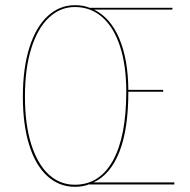

<svg xmlns="http://www.w3.org/2000/svg" viewBox="-20 -710 731 739"><path d="M651 -8V0H323L324 -1Q301 9 268 9Q208 9 162.5 -32Q117 -73 92.5 -151.5Q68 -230 68 -338Q68 -447 93 -526.5Q118 -606 163.5 -648Q209 -690 268 -690Q302 -690 325 -680H644L643 -673H342Q405 -642 439 -562Q473 -482 474 -364H608V-357H474Q474 -213 439.5 -125.5Q405 -38 340 -8ZM268 1Q363 1 414.5 -91.5Q466 -184 466 -358Q466 -458 442 -531.5Q418 -605 373.5 -644Q329 -683 268 -683Q211 -683 167.5 -641.5Q124 -600 100 -522.5Q76 -445 76 -338Q76 -232 100 -155.5Q124 -79 167 -39Q210 1 268 1Z"/></svg>

Font: Fira Sans Compressed Eight
Style: Regular
Weight: 100
Width: 1
Designer: bBox Type GmbH & Carrois Corporate GbR & Edenspiekermann AG
Foundry: bBox Type GmbH & Carrois Corporate GbR & Edenspiekermann AG
Version: Version 4.301